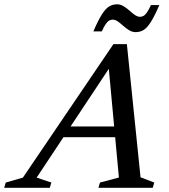

<svg xmlns="http://www.w3.org/2000/svg" viewBox="-87 -894 804 914"><path d="M183 -241 200 -292H521.5L504 -241ZM582 -50 647.5 -25 640 0H381.5L389 -25L479 -49L427.5 -604L456.5 -605L87.5 -48.5L157.5 -25L150 0H-67L-59.5 -25L22 -48.5L453 -684H517ZM671.5 -870Q649 -817.5 631.2 -789.5Q613.5 -761.5 596.5 -751.2Q579.5 -741 558.5 -741Q542.5 -741 527.8 -750Q513 -759 500 -770.8Q487 -782.5 474.5 -791.5Q462 -800.5 449.5 -800.5Q441.5 -800.5 433.5 -796.5Q425.5 -792.5 417 -780.5Q408.5 -768.5 397.5 -744.5H357.5Q380 -797 397.8 -825Q415.5 -853 432.5 -863.2Q449.5 -873.5 470.5 -873.5Q486.5 -873.5 501.2 -864.5Q516 -855.5 529 -843.8Q542 -832 554.8 -823Q567.5 -814 579.5 -814Q587.5 -814 595.5 -818Q603.5 -822 612.2 -834.2Q621 -846.5 631.5 -870Z"/></svg>

Font: Newsreader 16pt Medium
Style: Italic
Weight: 500
Italic angle: -17°
Designer: Hugues Gentile
Foundry: Production Type
Version: Version 1.003